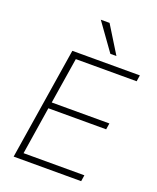

<svg xmlns="http://www.w3.org/2000/svg" viewBox="-168 -1034 929 1133"><g transform="rotate(20 297.0 -467.5)"><path d="M58 0 170 -705H594L588 -666H206L160 -377H522L516 -338H153L106 -39H488L482 0ZM387 -765 265 -935H320L425 -765Z"/></g></svg>

Font: Nunito Sans 12pt ExtraLight
Style: Italic
Weight: 200
Italic angle: -9°
Designer: Vernon Adams
Foundry: Vernon Adams
Version: Version 3.101;gftools[0.9.27]